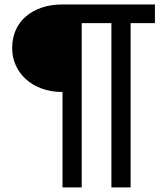

<svg xmlns="http://www.w3.org/2000/svg" viewBox="-20 -738 750 860"><path d="M674 -634.5H565V101.5H479V-634.5H346V101.5H260V-326Q208 -326 166.5 -341.5Q125 -357 95.5 -383.8Q66 -410.5 50.2 -446.2Q34.5 -482 34.5 -523Q34.5 -566.5 50.2 -602.5Q66 -638.5 95.5 -664Q125 -689.5 166.5 -703.8Q208 -718 260 -718H674Z"/></svg>

Font: Lato 2
Style: Regular
Weight: 500
Designer: Lukasz Dziedzic with Adam Twardoch and Botio Nikoltchev
Foundry: tyPoland Lukasz Dziedzic
Version: Version 2.015; 2015-08-06; http://www.latofonts.com/